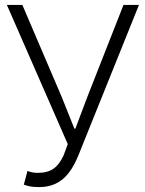

<svg xmlns="http://www.w3.org/2000/svg" viewBox="-20 -749 589 782"><path d="M139 13C222 13 267 -36 300 -118L546 -729H483L336 -355L287 -225H283L231 -355L71 -729H8L256 -162L239 -116C216 -67 188 -45 134 -45C116 -45 103 -48 92 -53L77 3C96 10 112 13 139 13Z"/></svg>

Font: Noto Sans CJK SC Light
Style: Regular
Weight: 300
Designer: Ryoko NISHIZUKA 西塚涼子 (kana, bopomofo & ideographs); Paul D. Hunt (Latin, Greek & Cyrillic); Sandoll Communications 산돌커뮤니
Foundry: Adobe
Version: Version 2.004;hotconv 1.0.118;makeotfexe 2.5.65603